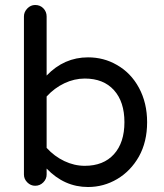

<svg xmlns="http://www.w3.org/2000/svg" viewBox="-20 -739 656 770"><path d="M167 -63V-39Q167 -21 153.5 -7.5Q140 6 121 6Q103 6 89.5 -7.5Q76 -21 76 -39V-673Q76 -691 89.5 -705Q103 -719 121 -719Q141 -719 154 -705.5Q167 -692 167 -673V-436Q237 -509 333 -509Q396 -509 448 -479Q505 -447 537.5 -386.5Q570 -326 570 -249Q570 -170 537 -111Q504 -53 450 -21Q396 11 333 11Q238 11 167 -63ZM320 -74Q395 -74 437 -120.5Q479 -167 479 -249Q479 -331 437 -377.5Q395 -424 320 -424Q278 -424 238 -405Q198 -386 167 -352V-146Q198 -112 238 -93Q278 -74 320 -74Z"/></svg>

Font: 寒蝉全圆体
Style: Regular
Weight: 400
Designer: Warren2060
      Designed by Motoya company      

      [Varela Round]
      Joe Prince(Latin component); Avraham Cornf
Foundry: ChillType
Version: Version 3.200